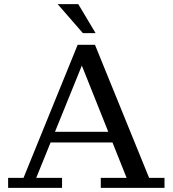

<svg xmlns="http://www.w3.org/2000/svg" viewBox="-20 -902 829 922"><path d="M378 -743 257 -882H356L439 -743ZM19 0V-48H93L353 -687H436L696 -48H770V0H464V-48H588L520 -218H223L154 -48H278V0ZM244 -269H500L373 -587Z"/></svg>

Font: Montagu Slab 144pt
Style: Regular
Weight: 400
Designer: Florian Karsten
Foundry: Florian Karsten
Version: Version 1.000; ttfautohint (v1.8.3)